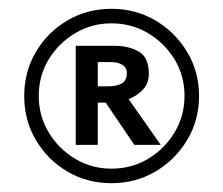

<svg xmlns="http://www.w3.org/2000/svg" viewBox="-20 -821 507 436"><path d="M432 -603Q432 -548 405 -503Q378 -458 333 -431.5Q288 -405 233 -405Q178 -405 133 -431.5Q88 -458 61.5 -503Q35 -548 35 -603Q35 -658 61.5 -703Q88 -748 133 -774.5Q178 -801 233 -801Q288 -801 333 -774.5Q378 -748 405 -703Q432 -658 432 -603ZM399 -603Q399 -649 376.5 -686Q354 -723 316.5 -745.5Q279 -768 233 -768Q188 -768 150.5 -745.5Q113 -723 90.5 -686Q68 -649 68 -603Q68 -558 90.5 -520.5Q113 -483 150.5 -460.5Q188 -438 233 -438Q279 -438 316.5 -460.5Q354 -483 376.5 -520.5Q399 -558 399 -603ZM152 -717H240Q272 -717 295 -704Q318 -691 318 -653Q318 -632 304.5 -617.5Q291 -603 272 -596L345 -492H285L220 -588H202V-492H152ZM202 -680V-625H226Q245 -625 256.5 -631.5Q268 -638 268 -655Q268 -668 257.5 -674Q247 -680 233 -680Z"/></svg>

Font: Rosario Light Light
Style: Regular
Weight: 300
Version: Version 1.101; ttfautohint (v1.8.1.43-b0c9)